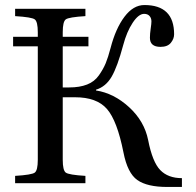

<svg xmlns="http://www.w3.org/2000/svg" viewBox="-20 -727 777 762"><path d="M32 -543V-581H130V-599Q130 -641 118 -650Q106 -659 40 -663V-692H319V-663Q253 -659 241 -650Q229 -641 229 -599V-581H331V-543H229V-380H255Q296 -380 325.5 -391.5Q355 -403 372.5 -428Q390 -453 399.5 -476Q409 -499 419 -537Q439 -614 474 -660.5Q509 -707 553 -707Q671 -707 671 -591Q671 -573 658 -557Q645 -541 617 -541Q575 -541 575 -577Q575 -593 578 -613Q581 -633 581 -642Q581 -655 573.5 -663.5Q566 -672 552 -672Q530 -672 506.5 -636.5Q483 -601 469 -548Q446 -462 423 -422.5Q400 -383 361 -371V-368Q432 -357 492.5 -301.5Q553 -246 568 -171Q585 -84 616 -52Q647 -20 702 -20V15H644Q564 15 525 -12.5Q486 -40 470 -122Q445 -248 404.5 -294.5Q364 -341 278 -341H229V-93Q229 -51 241 -42Q253 -33 319 -29V0H40V-29Q106 -33 118 -42Q130 -51 130 -93V-543Z"/></svg>

Font: Linguistics Pro
Style: Regular
Weight: 400
Designer: Stefan Peev, Context Ltd
Foundry: Stefan Peev, Context Ltd
Version: Version 001.000